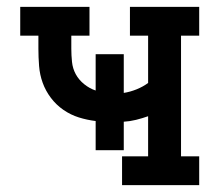

<svg xmlns="http://www.w3.org/2000/svg" viewBox="-20 -540 640 560"><path d="M336 0V-84H412V-201Q395 -195 377 -190.5Q359 -186 341 -185V-102H259V-187Q234 -190 210 -197.5Q186 -205 165 -219.5Q144 -234 128.5 -254.5Q113 -275 104.5 -298.5Q96 -322 94 -347.5Q92 -373 92 -398V-436H39V-520H241V-436H188V-398Q188 -379 190 -359.5Q192 -340 201 -323.5Q210 -307 225.5 -294.5Q241 -282 259 -276V-382H341V-269Q360 -272 378.5 -279.5Q397 -287 412 -298V-436H359V-520H561V-436H508V-84H561V0Z"/></svg>

Font: Iosevka HT Medium Extended
Style: Regular
Weight: 500
Width: 7
Monospace: yes
Designer: Belleve Invis
Foundry: Belleve Invis
Version: Version 32.3.0; ttfautohint (v1.8.4)